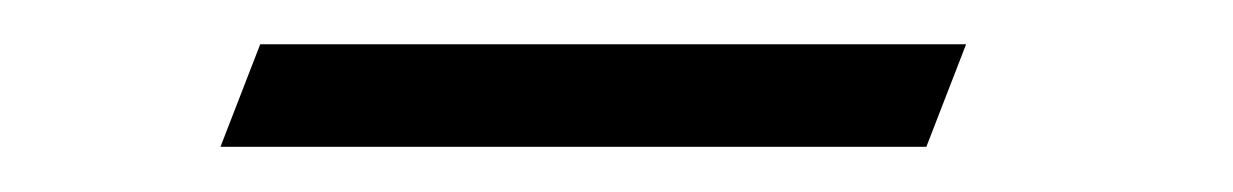

<svg xmlns="http://www.w3.org/2000/svg" viewBox="-20 -355 546 85"><path d="M77.6 -290H390.1L407.7 -335.4H95.2Z"/></svg>

Font: Petit Formal Script
Style: Regular
Weight: 400
Designer: Pablo Impallari, Brenda Gallo, Rodrigo Fuenzalida
Foundry: Pablo Impallari, Brenda Gallo, Rodrigo Fuenzalida
Version: Version 1.001